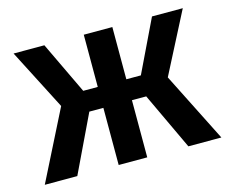

<svg xmlns="http://www.w3.org/2000/svg" viewBox="-80 -641 907 753"><g transform="rotate(-15 373.5 -264.5)"><path d="M732 0H598L489 -232H431V0H315V-232H258L147 0H15L157 -282L30 -529H155L256 -317H315V-529H431V-317H490L592 -529H717L590 -282Z"/></g></svg>

Font: Trujillo Medium
Style: Regular
Weight: 500
Designer: Fira Sans original fonts by bBox Type GmbH, Carrois Corporate GbR, & Edenspiekermann AG / Changes by Cristiano Sobral
Foundry: Fira Sans original fonts by bBox Type GmbH, Carrois Corporate GbR, & Edenspiekermann AG / Changes by Cristiano Sobral
Version: Version 4.301;October 17, 2021;FontCreator 14.0.0.2814 64-bi